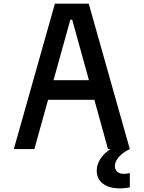

<svg xmlns="http://www.w3.org/2000/svg" viewBox="-20 -820 790 1056"><path d="M56 0 282 -800H468L694 0H574L377 -712H367L169 0ZM185 -271V-379H565V-271ZM638 216Q580 216 546 190Q512 164 512 118Q512 85 532.5 53.5Q553 22 588 0L638 -2L694 0Q656 18 634 43Q612 68 612 94Q612 113 625 124.5Q638 136 660 136Q671 136 678 135Q685 134 694 132V210Q682 213 669 214.5Q656 216 638 216Z"/></svg>

Font: Martian Mono SemiExpanded
Style: Regular
Weight: 400
Width: 6
Monospace: yes
Designer: Roman Shamin
Foundry: Evil Martians
Version: Version 1.000